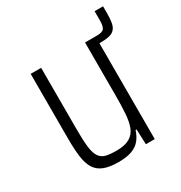

<svg xmlns="http://www.w3.org/2000/svg" viewBox="-149 -712 777 826"><g transform="rotate(-30 240.0 -299.0)"><path d="M342 -476V-510H394Q423 -510 430.5 -522Q438 -534 438 -562V-606H480V-571Q480 -543 476.5 -524.5Q473 -506 463 -495Q453 -484 434.5 -480Q416 -476 385 -476ZM204 8Q159 8 131.5 -3Q104 -14 89.5 -37Q75 -60 70 -97.5Q65 -135 65 -188V-510H117V-202Q117 -148 121 -115.5Q125 -83 136.5 -66Q148 -49 168 -44Q188 -39 221 -39Q262 -39 286 -53Q310 -67 320 -94Q330 -121 332.5 -159.5Q335 -198 335 -245V-510H387V0H343L340 -75H335Q327 -49 311.5 -30Q296 -11 270 -1.5Q244 8 204 8Z"/></g></svg>

Font: Saira Condensed Light
Style: Regular
Weight: 300
Width: 3
Designer: Hector Gatti with collaboration of the Omnibus-Type team
Foundry: Omnibus-Type
Version: Version 1.101